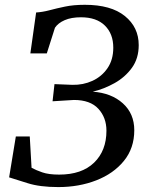

<svg xmlns="http://www.w3.org/2000/svg" viewBox="-20 -771 622 800"><path d="M223 8.5Q146 8.5 95 -7.8Q44 -24 18 -32L46 -202.5H104L111.5 -72Q129.5 -62 156.2 -52.8Q183 -43.5 226.5 -43.5Q320.5 -43.5 372 -93.2Q423.5 -143 423.5 -226.5Q423.5 -281 389.8 -317.8Q356 -354.5 288 -354.5L199 -349L207 -420.5L281.5 -417.5Q326.5 -416.5 365.2 -434.2Q404 -452 428 -487Q452 -522 452 -572.5Q452 -630 417 -664.5Q382 -699 317.5 -699Q277 -699 249.5 -687Q222 -675 209 -655.5L175 -548.5H106.5L130.5 -719Q156.5 -720.5 185.8 -728.2Q215 -736 250.8 -743.5Q286.5 -751 333.5 -751Q442.5 -751 500.2 -704.2Q558 -657.5 558 -583Q558 -527.5 529.5 -488.2Q501 -449 457 -424.5Q413 -400 366.5 -389Q444 -383.5 491.8 -340.5Q539.5 -297.5 539.5 -228.5Q539.5 -153.5 496.2 -100.5Q453 -47.5 381 -19.5Q309 8.5 223 8.5Z"/></svg>

Font: Merriweather
Style: Italic
Weight: 400
Italic angle: -7.8°
Designer: Eben Sorkin
Foundry: Eben Sorkin
Version: Version 2.100